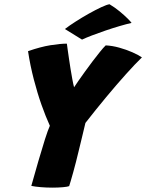

<svg xmlns="http://www.w3.org/2000/svg" viewBox="-20 -862 670 880"><path d="M208.5 -285.5Q199 -306.5 189.2 -331Q179.5 -355.5 170 -382.2Q160.5 -409 151.8 -438Q143 -467 135 -498Q127 -529 120.2 -561.5Q113.5 -594 108.5 -627.5Q166 -647.5 211.5 -654.8Q257 -662 286.5 -662Q287.5 -653 290.2 -634.5Q293 -616 296.2 -592.8Q299.5 -569.5 303.5 -545.2Q307.5 -521 311.5 -499Q315.5 -477 319.5 -462Q326.5 -473 339.8 -492Q353 -511 369.8 -534.2Q386.5 -557.5 404.2 -580.8Q422 -604 437.8 -623.8Q453.5 -643.5 464.5 -654Q495 -652.5 527 -643.5Q559 -634.5 586.5 -622.5Q614 -610.5 630.5 -599Q600 -569.5 557.5 -522.2Q515 -475 467 -417.2Q419 -359.5 371.5 -298.5Q364.5 -268 356 -233.5Q347.5 -199 340.2 -168.5Q333 -138 328 -119Q322.5 -97 315.8 -73.2Q309 -49.5 304 -31.8Q299 -14 297 -9Q290.5 -6 268.5 -4Q246.5 -2 220.5 -2Q193 -2 166.5 -4.2Q140 -6.5 123.5 -10Q140 -68.5 156.2 -124.8Q172.5 -181 186.2 -224Q200 -267 208.5 -285.5ZM482 -842.5Q507 -827.5 528.8 -809.5Q550.5 -791.5 565 -777Q579.5 -762.5 583 -757Q560.5 -752 528.2 -742.5Q496 -733 462.2 -721.5Q428.5 -710 400 -699Q371.5 -688 356 -680.5L277.5 -729Q297.5 -744.5 326.8 -763.2Q356 -782 387.2 -799.5Q418.5 -817 444.2 -829Q470 -841 482 -842.5Z"/></svg>

Font: Grandstander Thin ExtraBold
Style: Italic
Weight: 800
Italic angle: -15°
Version: Version 1.200